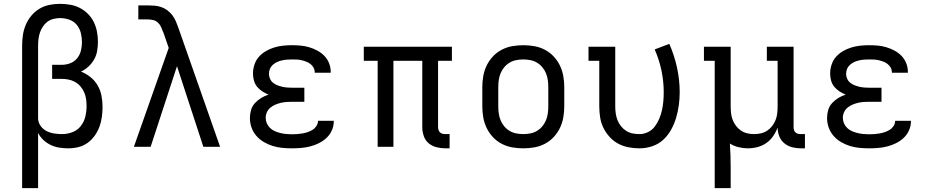

<svg xmlns="http://www.w3.org/2000/svg" viewBox="-20 -763 4840 998"><path d="M95 215V-525Q95 -553 99 -580.5Q103 -608 114 -634Q125 -660 143 -681.5Q161 -703 185 -717.5Q209 -732 236.5 -737.5Q264 -743 292 -743Q318 -743 344.5 -738.5Q371 -734 394.5 -722Q418 -710 437 -691Q456 -672 467.5 -648.5Q479 -625 484 -598.5Q489 -572 489 -546Q489 -522 485 -498.5Q481 -475 469.5 -454.5Q458 -434 440.5 -417.5Q423 -401 401 -391Q428 -380 450.5 -362Q473 -344 487.5 -319Q502 -294 507.5 -265.5Q513 -237 513 -208Q513 -182 509.5 -155.5Q506 -129 497 -104.5Q488 -80 472.5 -58Q457 -36 435.5 -20.5Q414 -5 388 1.5Q362 8 336 8Q312 8 289 4.5Q266 1 244.5 -9Q223 -19 205.5 -35.5Q188 -52 178 -72V215ZM303 -66Q330 -66 356.5 -76Q383 -86 400 -108Q417 -130 423.5 -157Q430 -184 430 -212Q430 -230 427.5 -248Q425 -266 417.5 -283Q410 -300 398 -314Q386 -328 370 -337Q354 -346 336 -349.5Q318 -353 300 -353H251V-426H300Q323 -426 344.5 -434Q366 -442 380.5 -459.5Q395 -477 400.5 -499.5Q406 -522 406 -544Q406 -568 400 -592Q394 -616 378.5 -634.5Q363 -653 339.5 -661Q316 -669 292 -669Q275 -669 257.5 -664.5Q240 -660 226.5 -650Q213 -640 203 -625Q193 -610 187.5 -593.5Q182 -577 180 -559.5Q178 -542 178 -525V-144Q180 -123 192.5 -106.5Q205 -90 223.5 -81Q242 -72 262.5 -69Q283 -66 303 -66Z M676 0 857 -514 829 -595H828V-596Q823 -609 817.5 -622Q812 -635 801.5 -645Q791 -655 777 -658.5Q763 -662 748 -662H699V-735H748Q766 -735 784 -733.5Q802 -732 819 -726Q836 -720 850.5 -709Q865 -698 876 -683.5Q887 -669 894 -652.5Q901 -636 907 -619L1124 0H1037L900 -419L763 0Z M1497 8Q1472 8 1446.5 5.5Q1421 3 1397 -4.5Q1373 -12 1351 -25Q1329 -38 1312.5 -57Q1296 -76 1287.5 -100Q1279 -124 1279 -150Q1279 -171 1285 -191.5Q1291 -212 1305.5 -227.5Q1320 -243 1338 -254Q1356 -265 1376 -271Q1359 -278 1343.5 -288Q1328 -298 1316.5 -312Q1305 -326 1300 -344Q1295 -362 1295 -381Q1295 -404 1302.5 -427Q1310 -450 1325.5 -467.5Q1341 -485 1361.5 -497Q1382 -509 1404.5 -516Q1427 -523 1450.5 -525.5Q1474 -528 1497 -528Q1520 -528 1542.5 -526Q1565 -524 1587 -517.5Q1609 -511 1629.5 -500Q1650 -489 1666 -472.5Q1682 -456 1690.5 -434.5Q1699 -413 1699 -390V-385H1616V-387Q1616 -400 1610 -411Q1604 -422 1594 -430Q1584 -438 1572 -442.5Q1560 -447 1547.5 -450Q1535 -453 1522.5 -453.5Q1510 -454 1497 -454Q1484 -454 1471 -453Q1458 -452 1445 -449Q1432 -446 1420 -440.5Q1408 -435 1398 -426Q1388 -417 1383 -405Q1378 -393 1378 -379Q1378 -366 1383.5 -353.5Q1389 -341 1399 -333Q1409 -325 1421.5 -320Q1434 -315 1447 -312Q1460 -309 1473.5 -308Q1487 -307 1500 -307H1562V-234H1500Q1485 -234 1470 -233Q1455 -232 1440 -228.5Q1425 -225 1411 -219Q1397 -213 1385.5 -203.5Q1374 -194 1367.5 -180Q1361 -166 1361 -151Q1361 -136 1367 -122Q1373 -108 1384 -97.5Q1395 -87 1409 -81Q1423 -75 1437.5 -71.5Q1452 -68 1467 -66.5Q1482 -65 1497 -65Q1511 -65 1525 -66Q1539 -67 1553 -69.5Q1567 -72 1580 -76.5Q1593 -81 1605 -88.5Q1617 -96 1625 -108.5Q1633 -121 1633 -135H1715V-132Q1715 -108 1705 -85.5Q1695 -63 1677.5 -46.5Q1660 -30 1638 -19Q1616 -8 1592.5 -2Q1569 4 1545 6Q1521 8 1497 8Z M2317 8H2294Q2271 8 2248 2Q2225 -4 2207.5 -19Q2190 -34 2182.5 -56.5Q2175 -79 2175 -102V-447H2025V0H1943V-447H1871V-520H2329V-447H2257V-102Q2257 -95 2259.5 -87.5Q2262 -80 2267 -75Q2272 -70 2279.5 -68Q2287 -66 2294 -66H2317Z M2700 8Q2671 8 2642.5 3Q2614 -2 2588 -15.5Q2562 -29 2542 -50.5Q2522 -72 2509.5 -98Q2497 -124 2492 -152.5Q2487 -181 2487 -210V-310Q2487 -339 2492 -367.5Q2497 -396 2509.5 -422Q2522 -448 2542 -469.5Q2562 -491 2588 -504.5Q2614 -518 2642.5 -523Q2671 -528 2700 -528Q2729 -528 2757.5 -523Q2786 -518 2812 -504.5Q2838 -491 2858 -469.5Q2878 -448 2890.5 -422Q2903 -396 2908 -367.5Q2913 -339 2913 -310V-210Q2913 -181 2908 -152.5Q2903 -124 2890.5 -98Q2878 -72 2858 -50.5Q2838 -29 2812 -15.5Q2786 -2 2757.5 3Q2729 8 2700 8ZM2700 -66Q2718 -66 2736.5 -69.5Q2755 -73 2771 -82.5Q2787 -92 2799 -106.5Q2811 -121 2818 -138Q2825 -155 2827.5 -173.5Q2830 -192 2830 -210V-310Q2830 -328 2827.5 -346.5Q2825 -365 2818 -382Q2811 -399 2799 -413.5Q2787 -428 2771 -437.5Q2755 -447 2736.5 -450.5Q2718 -454 2700 -454Q2682 -454 2663.5 -450.5Q2645 -447 2629 -437.5Q2613 -428 2601 -413.5Q2589 -399 2582 -382Q2575 -365 2572.5 -346.5Q2570 -328 2570 -310V-210Q2570 -192 2572.5 -173.5Q2575 -155 2582 -138Q2589 -121 2601 -106.5Q2613 -92 2629 -82.5Q2645 -73 2663.5 -69.5Q2682 -66 2700 -66Z M3304 8Q3275 8 3246.5 2.5Q3218 -3 3193 -16.5Q3168 -30 3148.5 -51.5Q3129 -73 3116.5 -98.5Q3104 -124 3099.5 -152.5Q3095 -181 3095 -210V-447H3039V-520H3178V-210Q3178 -192 3180.5 -174Q3183 -156 3189.5 -139Q3196 -122 3207.5 -107.5Q3219 -93 3234.5 -83Q3250 -73 3268 -69.5Q3286 -66 3304 -66Q3327 -66 3348.5 -76.5Q3370 -87 3384 -106Q3398 -125 3407 -146.5Q3416 -168 3421 -191Q3426 -214 3428 -237.5Q3430 -261 3430 -284Q3430 -341 3418 -397.5Q3406 -454 3383 -506L3459 -535Q3485 -476 3499 -412Q3513 -348 3513 -284Q3513 -250 3508.5 -216.5Q3504 -183 3494.5 -151Q3485 -119 3468.5 -89Q3452 -59 3427.5 -36.5Q3403 -14 3370.5 -3Q3338 8 3304 8Z M3695 215V-447H3639V-520H3778V-210Q3778 -192 3780 -174Q3782 -156 3788.5 -139.5Q3795 -123 3806 -108.5Q3817 -94 3832 -84Q3847 -74 3864.5 -70Q3882 -66 3900 -66Q3918 -66 3935.5 -70Q3953 -74 3968 -84Q3983 -94 3994 -108.5Q4005 -123 4011.5 -139.5Q4018 -156 4020 -174Q4022 -192 4022 -210V-447H3966V-520H4105V-102Q4105 -95 4107 -87.5Q4109 -80 4114.5 -75Q4120 -70 4127 -68Q4134 -66 4142 -66H4164V8H4142Q4119 8 4096.5 2Q4074 -4 4056.5 -18.5Q4039 -33 4030.5 -55Q4022 -77 4022 -100Q4013 -76 3998.5 -55Q3984 -34 3963 -19.5Q3942 -5 3917.5 1.5Q3893 8 3867 8Q3843 8 3818.5 2Q3794 -4 3774 -17Q3776 14 3777 45Q3778 76 3778 107V215Z M4497 8Q4472 8 4446.5 5.5Q4421 3 4397 -4.5Q4373 -12 4351 -25Q4329 -38 4312.5 -57Q4296 -76 4287.5 -100Q4279 -124 4279 -150Q4279 -171 4285 -191.5Q4291 -212 4305.5 -227.5Q4320 -243 4338 -254Q4356 -265 4376 -271Q4359 -278 4343.5 -288Q4328 -298 4316.5 -312Q4305 -326 4300 -344Q4295 -362 4295 -381Q4295 -404 4302.5 -427Q4310 -450 4325.5 -467.5Q4341 -485 4361.5 -497Q4382 -509 4404.5 -516Q4427 -523 4450.5 -525.5Q4474 -528 4497 -528Q4520 -528 4542.5 -526Q4565 -524 4587 -517.5Q4609 -511 4629.5 -500Q4650 -489 4666 -472.5Q4682 -456 4690.5 -434.5Q4699 -413 4699 -390V-385H4616V-387Q4616 -400 4610 -411Q4604 -422 4594 -430Q4584 -438 4572 -442.5Q4560 -447 4547.5 -450Q4535 -453 4522.5 -453.5Q4510 -454 4497 -454Q4484 -454 4471 -453Q4458 -452 4445 -449Q4432 -446 4420 -440.5Q4408 -435 4398 -426Q4388 -417 4383 -405Q4378 -393 4378 -379Q4378 -366 4383.5 -353.5Q4389 -341 4399 -333Q4409 -325 4421.5 -320Q4434 -315 4447 -312Q4460 -309 4473.5 -308Q4487 -307 4500 -307H4562V-234H4500Q4485 -234 4470 -233Q4455 -232 4440 -228.5Q4425 -225 4411 -219Q4397 -213 4385.5 -203.5Q4374 -194 4367.5 -180Q4361 -166 4361 -151Q4361 -136 4367 -122Q4373 -108 4384 -97.5Q4395 -87 4409 -81Q4423 -75 4437.5 -71.5Q4452 -68 4467 -66.5Q4482 -65 4497 -65Q4511 -65 4525 -66Q4539 -67 4553 -69.5Q4567 -72 4580 -76.5Q4593 -81 4605 -88.5Q4617 -96 4625 -108.5Q4633 -121 4633 -135H4715V-132Q4715 -108 4705 -85.5Q4695 -63 4677.5 -46.5Q4660 -30 4638 -19Q4616 -8 4592.5 -2Q4569 4 4545 6Q4521 8 4497 8Z"/></svg>

Font: Iosevka HT Extended
Style: Regular
Weight: 400
Width: 7
Monospace: yes
Designer: Belleve Invis
Foundry: Belleve Invis
Version: Version 32.3.0; ttfautohint (v1.8.4)